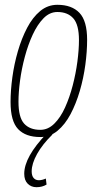

<svg xmlns="http://www.w3.org/2000/svg" viewBox="-20 -561 416 800"><path d="M148 10Q87 10 55.5 -23Q24 -56 24 -136Q24 -184 31.5 -239Q39 -294 54.5 -347.5Q70 -401 93 -445Q116 -489 147.5 -515Q179 -541 219 -541Q279 -541 311 -507.5Q343 -474 343 -395Q343 -346 335.5 -290.5Q328 -235 312.5 -182Q297 -129 274 -85.5Q251 -42 219.5 -16Q188 10 148 10ZM148 -20Q180 -20 206 -45.5Q232 -71 251 -113Q270 -155 283 -205Q296 -255 302.5 -304.5Q309 -354 309 -394Q309 -458 285.5 -484.5Q262 -511 219 -511Q187 -511 161.5 -485Q136 -459 116.5 -417Q97 -375 83.5 -324.5Q70 -274 63.5 -225Q57 -176 57 -137Q57 -72 80.5 -46Q104 -20 148 -20ZM174 -4 199 -1Q157 40 134.5 80.5Q112 121 112 153Q112 171 120 180.5Q128 190 142 190Q155 190 171 183L174 208Q156 219 132 219Q110 219 95.5 204.5Q81 190 81 163Q81 93 174 -4Z"/></svg>

Font: Georama SemiCondensed ExtraLight
Style: Italic
Weight: 200
Width: 4
Italic angle: -9°
Designer: Jean-Baptiste Levee
Foundry: Production Type
Version: Version 1.000